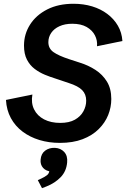

<svg xmlns="http://www.w3.org/2000/svg" viewBox="-20 -735 660 1004"><path d="M293.5 12.2Q235.8 12.2 186 -2.9Q136.2 -18.1 97.9 -46.9Q59.6 -75.7 36.9 -117.4Q14.2 -159.2 11.2 -212.4L149.4 -240.7Q141.6 -196.8 158.2 -163.1Q174.8 -129.4 210.4 -110.8Q246.1 -92.3 294.9 -92.3Q341.8 -92.3 371.6 -109.1Q401.4 -126 416 -152.8Q430.7 -179.7 430.7 -208.5Q430.7 -242.2 409.7 -263.7Q388.7 -285.2 339.8 -300.8L268.6 -324.7Q243.2 -332.5 214.6 -344.2Q186 -356 161.1 -374.8Q136.2 -393.6 120.8 -423.3Q105.5 -453.1 105.5 -496.6Q105.5 -556.6 137.2 -606.4Q168.9 -656.2 227.1 -685.8Q285.2 -715.3 364.3 -715.3Q416.5 -715.3 461.7 -701.7Q506.8 -688 541.3 -662.1Q575.7 -636.2 596.4 -600.6Q617.2 -564.9 620.1 -520.5L487.3 -493.2Q490.2 -523.4 476.3 -550.3Q462.4 -577.1 432.9 -594Q403.3 -610.8 357.9 -610.8Q319.3 -610.8 291 -597.9Q262.7 -585 247.8 -563Q232.9 -541 232.9 -514.6Q232.9 -481.4 259.5 -462.6Q286.1 -443.8 340.8 -425.8L397.9 -407.2Q441.9 -393.6 479.2 -369.4Q516.6 -345.2 539.3 -308.1Q562 -271 562 -217.3Q562 -174.3 545.7 -133.5Q529.3 -92.8 495.8 -59.6Q462.4 -26.4 411.9 -7.1Q361.3 12.2 293.5 12.2ZM199.7 249 177.7 207 189.5 201.7Q215.3 189.9 226.1 180.9Q236.8 171.9 238.3 157.7L239.7 147.5L250.5 162.6Q220.7 160.2 205.3 142.8Q189.9 125.5 192.4 99.6Q194.8 68.8 215.8 53Q236.8 37.1 267.1 38.1Q297.4 39.6 315.9 59.8Q334.5 80.1 331.1 114.3Q327.1 160.6 297.4 191.4Q267.6 222.2 223.6 239.7Z"/></svg>

Font: Schibsted Grotesk SemiBold
Style: Italic
Weight: 600
Italic angle: -12°
Designer: Bakken & Baeck AS, Henrik Kongsvoll
Foundry: Schibsted ASA
Version: Version 1.100;gftools[0.9.25]